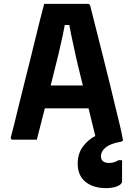

<svg xmlns="http://www.w3.org/2000/svg" viewBox="-20 -721 690 991"><path d="M149 -280H364Q380 -280 395 -280Q410 -280 425 -280L460 -289L474 -225L488 -162H158Q155 -162 152.5 -163.5Q150 -165 148.5 -167.5Q147 -170 147 -173ZM170 0Q139 0 107 0Q75 0 44 0Q42 0 40 -1Q38 -2 36.5 -5Q35 -8 36 -13Q43 -38 53.5 -80.5Q64 -123 77 -176.5Q90 -230 105 -289.5Q120 -349 135 -409Q150 -469 163.5 -525Q177 -581 188.5 -626Q200 -671 208 -701Q265 -701 325.5 -701Q386 -701 434 -701Q438 -701 440 -699.5Q442 -698 443.5 -696Q445 -694 446 -690Q460 -634 476 -571Q492 -508 509.5 -438.5Q527 -369 545.5 -294Q564 -219 583 -139Q591 -106 599.5 -71Q608 -36 614 0Q586 0 553 0Q520 0 491 0Q485 0 481.5 -1.5Q478 -3 476.5 -7Q475 -11 472 -19Q450 -110 431 -186.5Q412 -263 396 -327Q380 -391 368.5 -443.5Q357 -496 348 -539Q339 -582 334 -616L373 -592H280L319 -616Q313 -582 304 -539.5Q295 -497 282.5 -444Q270 -391 253 -325.5Q236 -260 216 -179.5Q196 -99 170 0ZM553 -41Q566 -41 579.5 -32Q593 -23 615 0Q615 3 613 6Q611 9 602 11Q550 20 525.5 40Q501 60 501 85Q501 103 512 111.5Q523 120 543 120Q557 120 568.5 116.5Q580 113 591 106H610Q610 115 610 126.5Q610 138 610 158Q610 178 610 215Q610 230 586 240Q562 250 528 250Q460 250 420.5 217Q381 184 381 124Q381 72 408 35.5Q435 -1 474.5 -20.5Q514 -40 553 -41Z"/></svg>

Font: Recursive
Style: Bold
Weight: 700
Version: Version 1.085